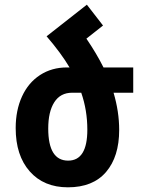

<svg xmlns="http://www.w3.org/2000/svg" viewBox="-20 -790 607 820"><path d="M549 -394H465Q489 -313 489 -235Q489 -121 433 -55.5Q377 10 270 10Q167 10 107 -58Q47 -126 47 -243Q47 -319 74 -378Q101 -437 151 -469.5Q201 -502 266 -502H277Q241 -563 179 -635L351 -770L420 -681L349 -625Q392 -562 422 -502H549ZM327 -394H288Q238 -394 212 -353.5Q186 -313 186 -241Q186 -104 271 -104Q353 -104 353 -236Q353 -319 327 -394Z"/></svg>

Font: Noto Sans Armenian SmBd Narrow
Style: Regular
Weight: 600
Width: 4
Designer: Monotype Design team
Foundry: Monotype Imaging Inc.
Version: Version 1.000